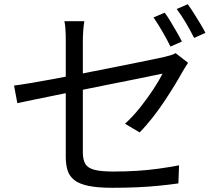

<svg xmlns="http://www.w3.org/2000/svg" viewBox="-20 -856 1040 912"><path d="M762.3 -795.8Q775.3 -778.5 790.1 -753.9Q804.9 -729.3 819.3 -704.3Q833.8 -679.3 844 -658.8L789.8 -634.7Q775.1 -665.1 752.1 -704.9Q729.2 -744.7 709.2 -773.1ZM871.9 -835.9Q885.5 -817.5 901.1 -792.6Q916.7 -767.7 931.6 -743.2Q946.6 -718.7 955.8 -699.9L902 -675.8Q885.8 -708.6 863.2 -746.9Q840.6 -785.2 819.4 -813.2ZM292.4 -111.1Q292.4 -133.8 292.4 -176Q292.4 -218.3 292.4 -271.3Q292.4 -324.2 292.4 -381.5Q292.4 -438.7 292.4 -493.2Q292.4 -547.6 292.4 -592.1Q292.4 -636.7 292.4 -663.2Q292.4 -678.1 292 -693.9Q291.6 -709.7 290.3 -725.3Q288.9 -740.8 285.9 -755.2H380.5Q377.1 -733.4 375.3 -709.3Q373.5 -685.1 373.5 -663.2Q373.5 -637.3 373.5 -595Q373.5 -552.6 373.5 -501Q373.5 -449.4 373.5 -395.3Q373.5 -341.2 373.5 -290.2Q373.5 -239.2 373.5 -198.2Q373.5 -157.3 373.5 -132.2Q373.5 -98.3 385 -78.1Q396.5 -58 427.9 -49.6Q459.3 -41.2 518.6 -41.2Q577.1 -41.2 629.2 -44.5Q681.2 -47.7 731.1 -54.5Q780.9 -61.3 830.5 -70.7L827.3 15.2Q782.8 21.5 733.9 26.3Q685 31.2 630.3 33.6Q575.6 36 513.2 36Q443.6 36 399.9 26.8Q356.2 17.7 332.9 -0.8Q309.6 -19.2 301 -46.7Q292.4 -74.3 292.4 -111.1ZM873.2 -557.7Q868 -550 861 -538.6Q853.9 -527.2 848.4 -517.7Q831.2 -486.7 808.3 -449.2Q785.4 -411.8 758.9 -372.1Q732.3 -332.4 702.8 -295Q673.3 -257.6 643.4 -226.9L573.9 -268.3Q611.6 -302.6 646.7 -346.8Q681.8 -391 709.5 -433.5Q737.3 -476.1 752.1 -506.2Q745.5 -505 711.1 -497.8Q676.7 -490.6 623.6 -479.9Q570.4 -469.2 505.7 -456.4Q441.1 -443.5 374.2 -429.9Q307.3 -416.3 245.7 -403.9Q184 -391.6 136 -381.5Q87.9 -371.4 62.3 -366L46.7 -449.6Q74.3 -453 122 -460.9Q169.7 -468.8 230.5 -480Q291.3 -491.2 357.7 -504.3Q424 -517.3 488.6 -530Q553.2 -542.7 609.2 -554.1Q665.3 -565.6 705.2 -573.7Q745.1 -581.9 761.2 -585.7Q777.3 -589.3 791.4 -593.8Q805.4 -598.2 814.1 -603.6Z"/></svg>

Font: Noto Sans JP
Style: Regular
Weight: 100
Designer: Ryoko NISHIZUKA 西塚涼子 (kana, bopomofo & ideographs); Paul D. Hunt (Latin, Greek & Cyrillic); Sandoll Communications 산돌커뮤니
Foundry: Adobe
Version: Version 2.004;hotconv 1.0.118;makeotfexe 2.5.65603